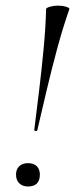

<svg xmlns="http://www.w3.org/2000/svg" viewBox="-20 -653 267 683"><path d="M113 -191Q112 -186 106.5 -187Q101 -188 102 -192Q110.2 -258 119.3 -332.5Q128.4 -407 135.3 -481Q142.3 -555 144 -621Q144 -625 157.6 -629Q171.2 -633 186 -633Q202 -633 215 -629Q228 -625 226.8 -621Q203.8 -555 183.6 -480.5Q163.4 -406 145.9 -331.5Q128.4 -257 113 -191ZM79.5 10.4Q60 10.4 48.5 -1Q37 -12.4 37 -32.1Q37 -50.7 48.5 -61.7Q59.9 -72.6 79.6 -72.6Q100 -72.6 110.9 -61.7Q121.8 -50.8 121.8 -32.2Q121.8 10.4 79.5 10.4Z"/></svg>

Font: Cormorant Garamond Light
Style: Italic
Weight: 300
Italic angle: -10°
Designer: Christian Thalmann (Catharsis Fonts)
Foundry: Catharsis Fonts
Version: Version 4.001